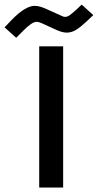

<svg xmlns="http://www.w3.org/2000/svg" viewBox="-99 -815 425 834"><path d="M170.9 -745.1Q177.2 -741.7 183.6 -741.7Q193.8 -741.7 203.9 -749Q213.9 -756.3 229.5 -770.5L255.9 -794.9L306.2 -749.5L276.9 -721.7Q251.5 -697.8 231.7 -685.5Q211.9 -673.3 190.9 -673.3Q171.9 -673.3 146 -685.1L83 -713.9Q68.8 -720.2 59.6 -720.2Q40 -720.2 1 -680.7L-28.8 -650.9L-79.1 -696.3L-48.8 -728Q11.2 -789.6 51.3 -789.6Q64 -789.6 77.9 -785.4Q91.8 -781.2 107.9 -773.4ZM175.3 -613.8V-0.5H71.3V-613.8Z"/></svg>

Font: Vazirmatn UI Medium
Style: Regular
Weight: 500
Designer: Saber Rastikerdar
Foundry: Saber Rastikerdar
Version: Version 33.003